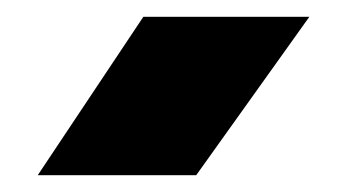

<svg xmlns="http://www.w3.org/2000/svg" viewBox="-20 -836 414 229"><path d="M25 -627H214L349 -816H151Z"/></svg>

Font: Bounded
Style: Bold
Weight: 700
Designer: Vlad Churkin
Version: Version 3.0